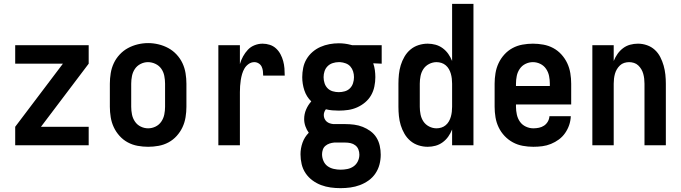

<svg xmlns="http://www.w3.org/2000/svg" viewBox="-20 -755 3540 998"><path d="M59 0V-96L307 -424H59V-520H441V-424L193 -96H441V0Z M750 8Q723 8 695.5 3Q668 -2 644 -15Q620 -28 601.5 -48.5Q583 -69 571.5 -93.5Q560 -118 555.5 -145.5Q551 -173 551 -200V-320Q551 -347 555.5 -374.5Q560 -402 571.5 -426.5Q583 -451 602 -471.5Q621 -492 645 -505Q669 -518 696 -524.5Q723 -531 750 -531Q777 -531 804 -524.5Q831 -518 855 -505Q879 -492 898 -471.5Q917 -451 928.5 -426.5Q940 -402 944.5 -374.5Q949 -347 949 -320V-200Q949 -173 944.5 -145.5Q940 -118 928.5 -93.5Q917 -69 898.5 -48.5Q880 -28 856 -15Q832 -2 804.5 3Q777 8 750 8ZM750 -88Q770 -88 788.5 -97Q807 -106 818.5 -123Q830 -140 834 -160Q838 -180 838 -200V-320Q838 -340 834 -360.5Q830 -381 818.5 -397.5Q807 -414 788 -423Q769 -432 749 -432Q729 -432 710.5 -422.5Q692 -413 681 -396.5Q670 -380 666 -360Q662 -340 662 -320V-200Q662 -180 666 -160Q670 -140 681.5 -123Q693 -106 711.5 -97Q730 -88 750 -88Z M1115 0V-520H1227V-422Q1233 -443 1243.5 -462Q1254 -481 1268.5 -496.5Q1283 -512 1303.5 -520Q1324 -528 1345 -528Q1364 -528 1382.5 -522Q1401 -516 1415 -503Q1429 -490 1438 -473Q1447 -456 1452 -437.5Q1457 -419 1458.5 -400Q1460 -381 1460 -362H1348Q1348 -374 1346.5 -386Q1345 -398 1340 -408.5Q1335 -419 1324.5 -425.5Q1314 -432 1302 -432Q1286 -432 1272.5 -422.5Q1259 -413 1251 -399.5Q1243 -386 1238.5 -370.5Q1234 -355 1231.5 -339Q1229 -323 1228 -307.5Q1227 -292 1227 -276V0Z M1750 223Q1724 223 1698.5 219.5Q1673 216 1649 207Q1625 198 1604 182.5Q1583 167 1568.5 145.5Q1554 124 1548 98.5Q1542 73 1542 47Q1542 16 1552.5 -13.5Q1563 -43 1585 -65Q1574 -80 1567.5 -98.5Q1561 -117 1561 -136Q1561 -162 1571 -185.5Q1581 -209 1598 -228Q1573 -252 1562 -285.5Q1551 -319 1551 -354Q1551 -378 1556 -402.5Q1561 -427 1573.5 -448Q1586 -469 1604.5 -485Q1623 -501 1645.5 -511Q1668 -521 1692.5 -525.5Q1717 -530 1741 -530Q1757 -530 1772.5 -528Q1788 -526 1803 -522L1811 -520H1964V-424L1920 -426Q1926 -409 1928.5 -390.5Q1931 -372 1931 -354Q1931 -330 1926 -305.5Q1921 -281 1909 -260Q1897 -239 1878 -223Q1859 -207 1836.5 -197Q1814 -187 1790 -183.5Q1766 -180 1741 -180Q1724 -180 1707 -181.5Q1690 -183 1674 -187Q1669 -181 1666 -173Q1663 -165 1663 -157Q1663 -147 1667 -138Q1671 -129 1678 -123Q1685 -117 1694 -114Q1703 -111 1713 -110Q1713 -110 1713.5 -110Q1714 -110 1715 -110Q1717 -110 1720 -110Q1723 -110 1725 -110H1775Q1798 -110 1821 -107Q1844 -104 1865.5 -95.5Q1887 -87 1906 -73Q1925 -59 1937 -39.5Q1949 -20 1954 3Q1959 26 1959 49Q1959 75 1952.5 100Q1946 125 1931.5 146.5Q1917 168 1896 183Q1875 198 1851 207Q1827 216 1801.5 219.5Q1776 223 1750 223ZM1741 -276Q1757 -276 1772.5 -280.5Q1788 -285 1799 -296Q1810 -307 1815 -322.5Q1820 -338 1820 -354Q1820 -369 1815.5 -383.5Q1811 -398 1801.5 -409Q1792 -420 1777.5 -425.5Q1763 -431 1748 -432H1741Q1741 -432 1740.5 -432Q1740 -432 1740 -432Q1725 -432 1709.5 -427Q1694 -422 1683 -411Q1672 -400 1667 -385Q1662 -370 1662 -354Q1662 -338 1667 -322.5Q1672 -307 1683 -296Q1694 -285 1709.5 -280.5Q1725 -276 1741 -276ZM1750 127Q1768 127 1785.5 123.5Q1803 120 1817.5 110Q1832 100 1840 83.5Q1848 67 1848 49Q1848 35 1843 22Q1838 9 1827 0.5Q1816 -8 1802.5 -11Q1789 -14 1775 -14H1725Q1723 -14 1721 -14Q1719 -14 1717 -14Q1705 -13 1693 -9Q1681 -5 1671.5 3Q1662 11 1658 23Q1654 35 1654 47Q1654 65 1661.5 82Q1669 99 1683 109Q1697 119 1715 123Q1733 127 1750 127Z M2203 8Q2179 8 2155.5 0.5Q2132 -7 2113.5 -22.5Q2095 -38 2082.5 -59.5Q2070 -81 2063 -104Q2056 -127 2053.5 -151.5Q2051 -176 2051 -200V-320Q2051 -344 2053.5 -368.5Q2056 -393 2063 -416Q2070 -439 2082.5 -460.5Q2095 -482 2113.5 -497.5Q2132 -513 2155.5 -520.5Q2179 -528 2203 -528Q2224 -528 2244 -522.5Q2264 -517 2281 -504.5Q2298 -492 2310 -475Q2322 -458 2330 -438V-735H2441V0H2330V-82Q2322 -62 2310 -45Q2298 -28 2281 -15.5Q2264 -3 2244 2.5Q2224 8 2203 8ZM2249 -88Q2249 -88 2249 -88Q2249 -88 2249 -88Q2262 -88 2274.5 -92Q2287 -96 2297 -104.5Q2307 -113 2313.5 -124.5Q2320 -136 2323.5 -148.5Q2327 -161 2328.5 -174Q2330 -187 2330 -200V-320Q2330 -333 2328.5 -346Q2327 -359 2323.5 -371.5Q2320 -384 2313.5 -395.5Q2307 -407 2297 -415.5Q2287 -424 2274.5 -428Q2262 -432 2249 -432Q2229 -432 2210.5 -422.5Q2192 -413 2181 -396.5Q2170 -380 2166 -360Q2162 -340 2162 -320V-200Q2162 -180 2166 -160Q2170 -140 2181 -123.5Q2192 -107 2210.5 -97.5Q2229 -88 2249 -88Z M2752 8Q2725 8 2697.5 3Q2670 -2 2646 -15Q2622 -28 2603 -48Q2584 -68 2572 -93Q2560 -118 2555.5 -145.5Q2551 -173 2551 -200V-320Q2551 -347 2555.5 -374.5Q2560 -402 2571.5 -426.5Q2583 -451 2601.5 -471.5Q2620 -492 2644 -505Q2668 -518 2695.5 -523Q2723 -528 2750 -528Q2777 -528 2804.5 -523Q2832 -518 2856 -505Q2880 -492 2898.5 -471.5Q2917 -451 2928.5 -426.5Q2940 -402 2944.5 -374.5Q2949 -347 2949 -320V-212H2662V-200Q2662 -180 2666.5 -159.5Q2671 -139 2682.5 -122.5Q2694 -106 2713 -97Q2732 -88 2752 -88Q2767 -88 2781.5 -91Q2796 -94 2808 -102Q2820 -110 2827.5 -123Q2835 -136 2836 -151H2947Q2946 -127 2938.5 -105Q2931 -83 2917.5 -63.5Q2904 -44 2885 -30Q2866 -16 2844 -7Q2822 2 2799 5Q2776 8 2752 8ZM2662 -308H2838V-320Q2838 -340 2834 -360Q2830 -380 2818.5 -397Q2807 -414 2788.5 -423Q2770 -432 2750 -432Q2730 -432 2711.5 -423Q2693 -414 2681.5 -397Q2670 -380 2666 -360Q2662 -340 2662 -320Z M3059 0V-520H3170V-438Q3178 -458 3190 -475Q3202 -492 3218.5 -504.5Q3235 -517 3255 -522.5Q3275 -528 3296 -528Q3320 -528 3343 -520Q3366 -512 3383.5 -496Q3401 -480 3412 -458.5Q3423 -437 3429.5 -414Q3436 -391 3438.5 -367.5Q3441 -344 3441 -320V0H3330V-320Q3330 -333 3328.5 -346Q3327 -359 3323.5 -371.5Q3320 -384 3313.5 -395Q3307 -406 3297.5 -415Q3288 -424 3275.5 -428Q3263 -432 3250 -432Q3237 -432 3224.5 -428Q3212 -424 3202.5 -415Q3193 -406 3186.5 -395Q3180 -384 3176.5 -371.5Q3173 -359 3171.5 -346Q3170 -333 3170 -320V0Z"/></svg>

Font: Zed Mono
Style: Bold
Weight: 700
Monospace: yes
Designer: Belleve Invis
Foundry: Belleve Invis
Version: Version 1.0.0; ttfautohint (v1.8.4)